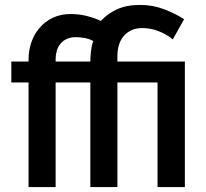

<svg xmlns="http://www.w3.org/2000/svg" viewBox="-20 -760 836 780"><path d="M96 -425H26V-510H96V-518Q96 -554 107 -587Q118 -620 140 -646Q162 -672 194 -687.5Q226 -703 267 -703Q302 -703 333 -695Q364 -687 390 -675Q416 -704 455 -722Q494 -740 548 -740Q601 -740 646.5 -722.5Q692 -705 728 -682L682 -600Q660 -619 626.5 -632.5Q593 -646 559 -646Q532 -646 512.5 -636.5Q493 -627 480.5 -611Q468 -595 462.5 -575Q457 -555 457 -534V-510H731V0H620V-425H457V0H347V-425H206V0H96ZM347 -510Q347 -517 347.5 -528.5Q348 -540 349.5 -552Q351 -564 353.5 -575.5Q356 -587 359 -593Q344 -602 324 -605.5Q304 -609 288 -609Q266 -609 250.5 -601.5Q235 -594 225 -581.5Q215 -569 210.5 -553Q206 -537 206 -520V-510Z"/></svg>

Font: Oxford Sans SemiBold
Style: Regular
Weight: 600
Designer: Matt McInerney, Pablo Impallari, Rodrigo Fuenzalida
Foundry: Matt McInerney, Pablo Impallari, Rodrigo Fuenzalida
Version: Version 3.000g; ttfautohint (v1.5) -l 8 -r 28 -G 28 -x 14 -D